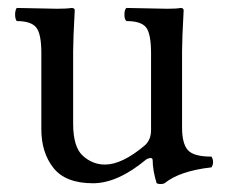

<svg xmlns="http://www.w3.org/2000/svg" viewBox="-20 -461 583 483"><path d="M214 0Q145 0 114.5 -38.5Q84 -77 84 -136V-328Q84 -376 71 -392Q58 -408 22 -408Q18 -414 18 -424Q18 -435 22 -441Q39 -441 73.5 -440Q108 -439 124 -439Q148 -439 160 -441Q168 -441 168 -435Q164 -362 164 -332V-150Q164 -91 188.5 -69Q213 -47 244 -47Q287 -47 344 -95Q360 -109 360 -134V-327Q360 -376 347.5 -392Q335 -408 298 -408Q293 -412 293 -424Q293 -437 298 -441Q315 -441 349.5 -440Q384 -439 400 -439Q426 -439 434 -441Q442 -441 442 -435Q438 -362 438 -332V-140Q438 -100 452.5 -83.5Q467 -67 512 -67Q516 -61 516 -53Q516 -46 512 -40Q432 -31 394 0Q390 2 384 2Q378 2 374 0Q364 -33 364 -59Q363 -64 358 -63.5Q353 -63 348 -60Q276 0 214 0Z"/></svg>

Font: Ponomar Unicode TT
Style: Regular
Weight: 400
Designer: Vladislav V. Dorosh, Yuri A.W. Shardt, Nikita Simmons, Aleksandr Andreev
Foundry: Ponomar Project
Version: 1.1